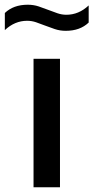

<svg xmlns="http://www.w3.org/2000/svg" viewBox="-60 -793 395 813"><path d="M82 0V-544H194V0ZM218.5 -662.5Q194 -662.5 172.2 -669.8Q150.5 -677 130 -685Q111 -692.5 92.5 -698.8Q74 -705 55 -705Q2.5 -705 -39.5 -665.5V-738Q-3 -773 57.5 -773Q82 -773 103.8 -765.8Q125.5 -758.5 146 -750.5Q165 -743 183.5 -736.8Q202 -730.5 221 -730.5Q273.5 -730.5 315.5 -770V-697.5Q279 -662.5 218.5 -662.5Z"/></svg>

Font: Encode Sans Expanded Expanded Medium
Style: Regular
Weight: 500
Width: 7
Designer: Multiple Designers
Foundry: Impallari Type
Version: Version 3.000; ttfautohint (v1.8.3) -l 8 -r 50 -G 200 -x 14 